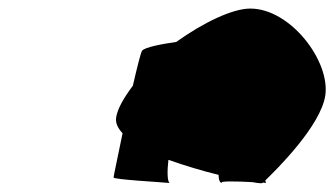

<svg xmlns="http://www.w3.org/2000/svg" viewBox="-20 -735 780 448"><path d="M251 -461C249 -448 255 -436 266 -424C255 -370 245 -324 245 -321C244 -316 357 -310 376 -308C370 -311 370 -337 373 -362C413 -348 453 -336 490 -327C490 -316 493 -308 498 -308C489 -313 534 -312 569 -310C585 -307 592 -307 592 -308C592 -308 593 -308 593 -309C597 -309 599 -308 601 -308C600 -309 600 -311 599 -314C626 -340 728 -441 739 -512C751 -592 658 -715 564 -715C522 -715 454 -682 391 -637C362 -633 316 -625 311 -616C309 -613 300 -579 290 -535C269 -507 254 -481 251 -461Z"/></svg>

Font: Ampere
Style: ExtIta
Weight: 400
Version: Version 1